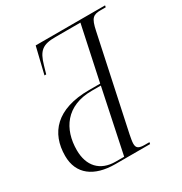

<svg xmlns="http://www.w3.org/2000/svg" viewBox="-167 -837 910 961"><g transform="rotate(-30 288.0 -357.0)"><path d="M223 0H424L426 -10H400C366 -10 352 -17 352 -43C352 -55 355 -71 359 -92L473 -626C487 -693 501 -704 546 -704H574L576 -714H175L138 -562H148L161 -607C182 -681 208 -701 282 -701H426L359 -387H295C106 -387 26 -293 26 -161C26 -55 102 0 223 0ZM231 -10C141 -10 91 -66 91 -157C91 -278 156 -377 305 -377H357L280 -10Z"/></g></svg>

Font: Noto Serif Display Condensed Light
Style: Italic
Weight: 300
Width: 3
Italic angle: -12°
Designer: Monotype Design Team
Foundry: Monotype Imaging Inc.
Version: Version 2.009